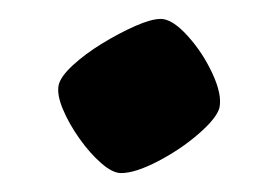

<svg xmlns="http://www.w3.org/2000/svg" viewBox="-20 -375 284 203"><path d="M108 -192Q99 -192 87 -202.5Q75 -213 64 -228.5Q53 -244 46.5 -259.5Q40 -275 42 -285Q44 -294 57 -306Q70 -318 88 -329Q106 -340 123 -347.5Q140 -355 150 -355Q162 -355 178 -337.5Q194 -320 204.5 -297.5Q215 -275 212 -261Q209 -250 190 -233.5Q171 -217 147 -204.5Q123 -192 108 -192Z"/></svg>

Font: Texturina Black
Style: Italic
Weight: 900
Italic angle: -11°
Designer: Guillermo Torres Carreño
Foundry: Omnibus-Type
Version: Version 1.002; ttfautohint (v1.8.3)